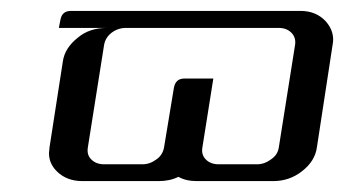

<svg xmlns="http://www.w3.org/2000/svg" viewBox="-20 -332 634 352"><path d="M69.8 -51.3Q69.8 -54.2 70.8 -62L95.2 -219.2Q98.6 -244.1 123 -263.2Q144 -280.8 175.8 -280.8H87.9L90.8 -295.9Q93.8 -312 109.9 -312H530.8Q559.1 -312 576.7 -293.5Q590.8 -277.8 590.8 -259.3Q590.8 -255.9 589.8 -250L561 -62Q557.6 -36.6 533.7 -18.1Q510.7 0 481 0H340.8Q320.8 0 307.1 -7.8Q291.5 0 271 0H130.9Q102.1 0 84 -18.1Q69.8 -32.2 69.8 -51.3ZM141.1 -62Q138.7 -47.9 147.5 -39.6Q156.2 -30.8 170.9 -30.8H241.2Q254.9 -30.8 267.1 -40Q278.3 -47.9 280.8 -62L298.8 -170.9Q301.8 -188 317.9 -188H371.1L351.1 -62Q348.6 -48.3 357.4 -39.6Q366.2 -30.8 380.9 -30.8H451.2Q464.8 -30.8 477.1 -40Q489.3 -48.3 491.2 -62L521 -250Q522.9 -263.2 514.2 -272Q505.4 -280.8 491.2 -280.8H210.9Q196.3 -280.8 184.6 -272Q173.3 -263.2 170.9 -250Z"/></svg>

Font: Hhenum
Style: Italic
Weight: 400
Designer: T. Christopher White
Version: Version 1.0